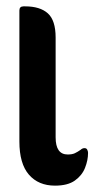

<svg xmlns="http://www.w3.org/2000/svg" viewBox="-20 -576 297 604"><path d="M153 8Q101 8 71 -26.5Q41 -61 41 -131V-543Q41 -556 54 -556H59Q106 -556 130.5 -534Q155 -512 155 -458V-144Q155 -90 193 -90Q207 -90 215.5 -94Q224 -98 234 -105Q236 -107 239 -108.5Q242 -110 246 -110Q252 -110 254.5 -105Q257 -100 257 -95Q257 -72 247.5 -48Q238 -24 215.5 -8Q193 8 153 8Z"/></svg>

Font: Zain ExtraBold
Style: Regular
Weight: 800
Designer: Zain,Boutros
Foundry: Mobile Telecommunications Company (Zain), 2024
Version: Version 1.50; ttfautohint (v1.8.4)